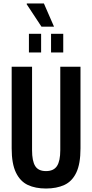

<svg xmlns="http://www.w3.org/2000/svg" viewBox="-20 -1070 529 1102"><path d="M244 12Q183 12 139.5 -8.5Q96 -29 71.5 -79.5Q47 -130 47 -218V-687H164V-208Q164 -146 182 -117Q200 -88 244 -88Q288 -88 307 -117Q326 -146 326 -208V-687H442V-218Q442 -130 418 -79.5Q394 -29 349.5 -8.5Q305 12 244 12ZM146 -769V-876H216V-769ZM273 -769V-876H343V-769ZM290 -917H218L133 -1046L134 -1050H232Z"/></svg>

Font: Archivo ExtraCondensed SemiBold
Style: Regular
Weight: 600
Width: 2
Designer: Hector Gatti
Foundry: Omnibus-Type
Version: Version 2.001